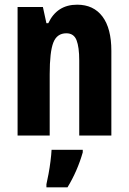

<svg xmlns="http://www.w3.org/2000/svg" viewBox="-20 -578 549 819"><path d="M309 -558Q379 -558 417 -507.5Q455 -457 455 -361V0H318V-320Q318 -377 306.5 -406.5Q295 -436 263 -436Q223 -436 207.5 -396.5Q192 -357 192 -261V0H55V-548H163L178 -479H186Q223 -558 309 -558ZM333 72Q310 152 268 221H178V208Q182 191 187 164Q192 137 195.5 109Q199 81 200 61H333Z"/></svg>

Font: Noto Sans Bengali ExtraCondensed
Style: Bold
Weight: 700
Width: 2
Designer: Joana Ranito - Universal Thirst; Jelle Bosma - Monotype Design Team
Foundry: Universal Thirst ehf.
Version: Version 3.000; ttfautohint (v1.8.4.7-5d5b)